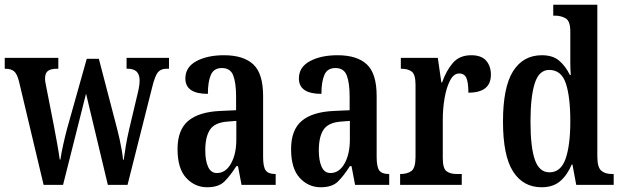

<svg xmlns="http://www.w3.org/2000/svg" viewBox="-21 -780 2622 810"><path d="M59 -437Q51 -469 38 -479.5Q25 -490 1 -490H-1V-536H225V-490H218Q194 -490 181.5 -481Q169 -472 169 -448Q169 -439 171.5 -427Q174 -415 176 -404L206 -251Q213 -215 220.5 -172.5Q228 -130 231 -107H234Q237 -131 245.5 -169Q254 -207 262 -237L345 -532H396L473 -237Q478 -218 483.5 -193Q489 -168 493 -144.5Q497 -121 498 -106H501Q504 -130 509.5 -163Q515 -196 524 -235L561 -391Q568 -420 568 -441Q568 -490 518 -490H513V-536H692V-490H681Q658 -490 645.5 -475.5Q633 -461 621 -412L517 0H434L342 -385L245 0H163Z M853 10Q801 10 764.5 -29.5Q728 -69 728 -151Q728 -232 773 -270Q818 -308 909 -312L975 -315V-373Q975 -430 963 -461.5Q951 -493 915 -493Q881 -493 868.5 -464Q856 -435 856 -384Q761 -384 761 -449Q761 -497 807.5 -522Q854 -547 924 -547Q1006 -547 1047.5 -508.5Q1089 -470 1089 -375V-118Q1089 -76 1100 -61Q1111 -46 1139 -46H1142V0H998L983 -79H976Q950 -38 925.5 -14Q901 10 853 10ZM894 -50Q931 -50 953.5 -90Q976 -130 976 -191V-270L938 -267Q885 -263 865 -233Q845 -203 845 -146Q845 -102 857 -76Q869 -50 894 -50Z M1332 10Q1280 10 1243.5 -29.5Q1207 -69 1207 -151Q1207 -232 1252 -270Q1297 -308 1388 -312L1454 -315V-373Q1454 -430 1442 -461.5Q1430 -493 1394 -493Q1360 -493 1347.5 -464Q1335 -435 1335 -384Q1240 -384 1240 -449Q1240 -497 1286.5 -522Q1333 -547 1403 -547Q1485 -547 1526.5 -508.5Q1568 -470 1568 -375V-118Q1568 -76 1579 -61Q1590 -46 1618 -46H1621V0H1477L1462 -79H1455Q1429 -38 1404.5 -14Q1380 10 1332 10ZM1373 -50Q1410 -50 1432.5 -90Q1455 -130 1455 -191V-270L1417 -267Q1364 -263 1344 -233Q1324 -203 1324 -146Q1324 -102 1336 -76Q1348 -50 1373 -50Z M1667 0V-46H1670Q1697 -46 1714.5 -58.5Q1732 -71 1732 -118V-422Q1732 -466 1716 -478Q1700 -490 1673 -490H1670V-536H1826L1841 -432H1844Q1862 -483 1890 -515Q1918 -547 1967 -547Q2010 -547 2030 -524Q2050 -501 2050 -465Q2050 -389 1955 -389Q1955 -430 1947 -450Q1939 -470 1916 -470Q1893 -470 1877.5 -440Q1862 -410 1854.5 -365.5Q1847 -321 1847 -276V-113Q1847 -69 1863 -57.5Q1879 -46 1904 -46H1927V0Z M2264 10Q2186 10 2143.5 -56.5Q2101 -123 2101 -267Q2101 -412 2143.5 -479.5Q2186 -547 2265 -547Q2311 -547 2338 -524Q2365 -501 2383 -464H2387Q2385 -487 2385 -515.5Q2385 -544 2385 -572V-647Q2385 -691 2365.5 -702.5Q2346 -714 2320 -714H2313V-760H2499V-120Q2499 -75 2515 -60.5Q2531 -46 2560 -46H2568V0H2410L2394 -86H2391Q2372 -41 2342 -15.5Q2312 10 2264 10ZM2297 -53Q2345 -53 2365 -110Q2385 -167 2385 -268Q2385 -372 2366 -428.5Q2347 -485 2296 -485Q2253 -485 2235 -428.5Q2217 -372 2217 -267Q2217 -159 2235.5 -106Q2254 -53 2297 -53Z"/></svg>

Font: Noto Serif Myanmar ExtraCondensed SemiBold
Style: Regular
Weight: 600
Width: 2
Designer: Ben Mitchell and the Monotype Design Team
Foundry: Monotype Imaging Inc.
Version: Version 2.106; ttfautohint (v1.8.4.7-5d5b)